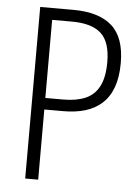

<svg xmlns="http://www.w3.org/2000/svg" viewBox="-52 -755 580 796"><g transform="rotate(5 238.0 -357.0)"><path d="M221 -714Q327 -714 381.5 -666Q436 -618 436 -511Q436 -452 420.5 -410Q405 -368 376 -342Q347 -316 307 -304Q267 -292 216 -292H137V0H83V-714ZM219 -665H137V-340H212Q266 -340 303.5 -356Q341 -372 360.5 -409.5Q380 -447 380 -510Q380 -594 341 -629.5Q302 -665 219 -665Z"/></g></svg>

Font: Noto Sans Bengali Condensed Light
Style: Regular
Weight: 300
Width: 3
Designer: Jelle Bosma - Monotype Design Team
Foundry: Monotype Imaging Inc.
Version: Version 2.003